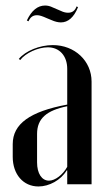

<svg xmlns="http://www.w3.org/2000/svg" viewBox="-20 -666 380 694"><path d="M83 -589C90 -605 100 -611 114 -611C123 -611 132 -608 150 -600L167 -593C178 -588 190 -585 200 -585C226 -585 247 -603 262 -640L257 -643C251 -627 241 -620 226 -620C220 -620 211 -621 199 -627L171 -639C161 -644 152 -646 143 -646C116 -646 94 -628 77 -592ZM26 -99C26 -36 64 8 119 8C158 8 200 -15 221 -50H223V0H311V-371C311 -446 250 -503 171 -503C123 -503 72 -482 48 -453L53 -449C72 -474 117 -495 153 -495C195 -495 223 -464 223 -417V-288C88 -263 26 -218 26 -145ZM157 -13C131 -13 114 -39 114 -79V-182C114 -238 149 -267 223 -282V-63C207 -34 179 -13 157 -13Z"/></svg>

Font: Moniqa SemBd Display
Style: Regular
Weight: 600
Designer: Rajesh Rajput
Foundry: Rajesh Rajput
Version: Version 1.000